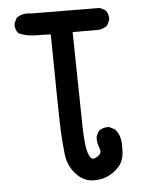

<svg xmlns="http://www.w3.org/2000/svg" viewBox="-52 -768 605 811"><g transform="rotate(-5 250.0 -362.5)"><path d="M49.8 -646Q42 -655.3 39.3 -664.3Q36.6 -673.3 36.6 -679.2Q36.6 -685.1 37.1 -689.5L48.8 -712.4L50.3 -713.4Q69.3 -726.1 92.8 -726.1Q101.1 -726.1 110.4 -724.6L401.4 -722.7L423.8 -711.4L424.8 -710Q437 -696.3 437 -675.8Q437 -672.9 436.5 -668L425.3 -645L423.3 -644Q408.2 -633.3 390.1 -630.9H278.3L285.2 -228.5Q286.1 -183.1 290 -151.9Q293.9 -120.6 303.7 -102.5Q310.1 -90.8 318.4 -90.8Q320.8 -90.8 323.2 -91.8Q336.4 -95.7 344.2 -104L347.7 -107.9Q351.6 -112.8 351.6 -119.6Q351.6 -126.5 348.1 -134.8Q340.3 -153.8 340.3 -172.9Q340.3 -177.2 340.8 -182.6L352.1 -205.6Q369.1 -218.3 389.6 -218.3Q393.1 -218.3 397.5 -217.8L419.9 -206.5L420.9 -205.6Q439.9 -184.1 443.4 -156.2Q444.8 -143.1 444.8 -128.9Q444.8 -114.7 443.6 -103Q442.4 -91.3 440.4 -83.7Q438.5 -76.2 435.5 -69.3Q428.7 -54.2 415.5 -41Q395.5 -21 370.8 -10.3Q346.2 0.5 314.5 0.5Q303.2 0.5 298.1 -0.5Q293 -1.5 289.6 -2.4Q286.1 -3.4 283 -4.4Q279.8 -5.4 276.9 -6.8Q273.9 -8.3 270.8 -9.8Q267.6 -11.2 264.6 -12.9Q261.7 -14.6 258.8 -16.8Q255.9 -19 252.9 -21Q234.9 -35.6 221.7 -56.6Q204.1 -84.5 200.2 -118.7Q195.3 -162.6 192.4 -212.2Q189.5 -261.7 185.5 -629.4Q154.3 -630.9 122.1 -630.9Q84.5 -630.9 49.8 -646Z"/></g></svg>

Font: Bakudai
Style: Bold
Weight: 700
Version: Version 1.48